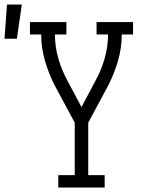

<svg xmlns="http://www.w3.org/2000/svg" viewBox="-112 -833 632 853"><path d="M147 0V-55H220V-288L134 -448Q106 -501 88.5 -560Q71 -619 71 -680H21V-735H183V-680H132Q132 -626 147 -573.5Q162 -521 188 -474L250 -357L312 -474Q338 -521 353 -573.5Q368 -626 368 -680H317V-735H479V-680H429Q429 -619 411.5 -560Q394 -501 366 -448L280 -288V-55H353V0ZM-92 -661 -81 -813H-15L-37 -661Z"/></svg>

Font: Iosevka Curly Slab Light
Style: Regular
Weight: 300
Monospace: yes
Designer: Belleve Invis
Foundry: Belleve Invis
Version: Version 22.1.2; ttfautohint (v1.8.4)